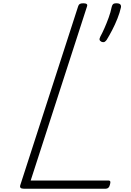

<svg xmlns="http://www.w3.org/2000/svg" viewBox="-20 -1150 797 1170"><path d="M125 0Q96 0 104 -23L456 -1111Q459 -1121 465.5 -1125.5Q472 -1130 487 -1130Q502 -1130 508 -1125.5Q514 -1121 510 -1110L167 -50H639Q650 -50 652 -44Q654 -38 650 -25Q647 -12 640.5 -6Q634 0 624 0ZM599 -895Q589 -900 587 -907Q585 -914 591 -926Q603 -948 616.5 -978.5Q630 -1009 642 -1042Q654 -1075 660 -1105Q662 -1116 667.5 -1123Q673 -1130 689 -1130Q707 -1130 713 -1123Q719 -1116 717 -1105Q710 -1073 695.5 -1036.5Q681 -1000 663.5 -966.5Q646 -933 630 -907Q625 -900 618.5 -895.5Q612 -891 599 -895Z"/></svg>

Font: Playwrite CU ExtraLight
Style: Regular
Weight: 250
Designer: Veronika Burian, José Scaglione
Foundry: TypeTogether
Version: Version 1.002